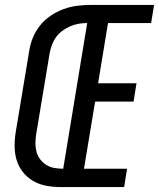

<svg xmlns="http://www.w3.org/2000/svg" viewBox="-20 -755 642 775"><path d="M223 0 344 -735H602L590 -662H416L376 -419H531L519 -345H364L319 -74H493L481 0ZM223 0Q194 0 165.5 -5.5Q137 -11 113 -25Q89 -39 72 -61Q55 -83 47 -109.5Q39 -136 39 -165.5Q39 -195 44 -225L98 -550Q102 -577 113 -603.5Q124 -630 142 -652.5Q160 -675 184.5 -691.5Q209 -708 236 -718Q263 -728 290 -731.5Q317 -735 344 -735L332 -662Q315 -662 297.5 -659Q280 -656 263.5 -649Q247 -642 231.5 -630.5Q216 -619 205.5 -604Q195 -589 189 -572Q183 -555 180 -538L126 -213Q123 -194 123 -176Q123 -158 127.5 -141.5Q132 -125 142.5 -111.5Q153 -98 167.5 -89Q182 -80 199.5 -77Q217 -74 235 -74Z"/></svg>

Font: Iosevka Extended Oblique
Style: Regular
Weight: 400
Width: 7
Italic angle: -9°
Monospace: yes
Designer: Belleve Invis
Foundry: Belleve Invis
Version: Version 32.0.1; ttfautohint (v1.8.4)